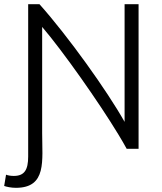

<svg xmlns="http://www.w3.org/2000/svg" viewBox="-45 -713 774 920"><path d="M-25 178C-14 182 8 187 31 187C180 187 157 57 157 -76V-584C257 -467 428 -224 522 -69C538 -43 551 -20 562 0H619V-693H552V-129C469 -277 280 -541 144 -693H90V37C90 101 72 130 21 130C5 130 -9 127 -16 124Z"/></svg>

Font: Repo Light
Style: Regular
Weight: 300
Designer: Stefan Peev
Foundry: Context Ltd
Version: Version 001.502